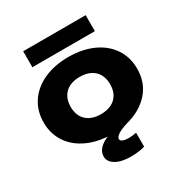

<svg xmlns="http://www.w3.org/2000/svg" viewBox="-221 -936 1237 1308"><g transform="rotate(-30 397.0 -281.5)"><path d="M416.7 67.9Q416.7 81.6 433.3 88.6Q449.8 95.7 481.2 95.7Q511 95.7 539.9 89V198.6Q525.3 204.3 493.1 208.8Q460.9 213.2 429.1 213.2Q356.3 213.2 311.8 187.6Q267.3 162 267.3 119.8Q267.3 73.6 315.1 39.4Q363 5.2 458.4 -16.6L444.4 14.9Q417.8 16.6 398.3 16.6Q289.1 16.6 205.3 -21.1Q121.4 -58.7 75.3 -127.2Q29.2 -195.6 29.2 -285.6Q29.2 -375.5 75.1 -444.2Q121.1 -512.8 204.4 -550.6Q287.8 -588.4 396.9 -588.4Q506.1 -588.4 589.5 -550.6Q672.8 -512.8 718.8 -444.2Q764.7 -375.5 764.7 -285.6Q764.7 -176.6 698.5 -101.6Q632.3 -26.6 517.8 2.9Q468.3 18 442.5 34.7Q416.7 51.5 416.7 67.9ZM396.9 -139.3Q445.1 -139.3 480.1 -156.7Q515.1 -174 533.6 -206.9Q552.1 -239.9 552.1 -285.6Q552.1 -331 533.6 -364.2Q515.1 -397.5 480.1 -415Q445.1 -432.5 396.9 -432.5Q348.8 -432.5 313.8 -415Q278.8 -397.5 260.3 -364.2Q241.8 -331 241.8 -285.6Q241.8 -239.9 260.3 -206.9Q278.8 -174 313.8 -156.7Q348.8 -139.3 396.9 -139.3ZM151.1 -776H642.8V-650.4H151.1Z"/></g></svg>

Font: Unbounded Variable
Style: Regular
Weight: 400
Designer: Luke Prowse, Jean-Baptiste Morizot, Fátima Lázaro, Florian Runge
Foundry: NaN
Version: Version 1.600;FEAKit 1.0